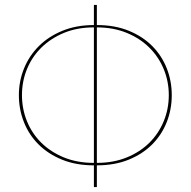

<svg xmlns="http://www.w3.org/2000/svg" viewBox="-20 -758 773 778"><path d="M372.5 -98Q439.5 -98 493.5 -120Q547.5 -142 585.2 -179.5Q623 -217 643.5 -267Q664 -317 664 -372.5Q664 -428 643.5 -477.8Q623 -527.5 585.2 -565Q547.5 -602.5 493.5 -624.8Q439.5 -647 372.5 -647ZM360.5 -647Q293 -647 239.2 -624.8Q185.5 -602.5 147.5 -565Q109.5 -527.5 89.2 -477.8Q69 -428 69 -372.5Q69 -317 89.2 -267Q109.5 -217 147.5 -179.5Q185.5 -142 239.2 -120Q293 -98 360.5 -98ZM372.5 -656.5Q445 -656.5 501.5 -633.5Q558 -610.5 596.8 -571.5Q635.5 -532.5 655.8 -481Q676 -429.5 676 -372.5Q676 -315 655.8 -263.5Q635.5 -212 596.8 -173Q558 -134 501.5 -111Q445 -88 372.5 -88V0H360.5V-88Q288 -88 231.5 -111Q175 -134 136 -173Q97 -212 76.8 -263.5Q56.5 -315 56.5 -372.5Q56.5 -429.5 77.5 -481Q98.5 -532.5 137.8 -571.5Q177 -610.5 233.5 -633.5Q290 -656.5 360.5 -656.5V-738H372.5Z"/></svg>

Font: Lato 2
Style: Regular
Weight: 100
Designer: Lukasz Dziedzic with Adam Twardoch and Botio Nikoltchev
Foundry: tyPoland Lukasz Dziedzic
Version: Version 2.015; 2015-08-06; http://www.latofonts.com/